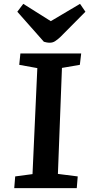

<svg xmlns="http://www.w3.org/2000/svg" viewBox="-20 -978 464 998"><path d="M174 -624 80 -641 86 -700H402L395 -641L302 -625L281 -74L384 -61L379 0H54L59 -61L149 -73ZM70 -917 101 -958 244 -868 396 -958 424 -917 294 -786Q279 -772 266.5 -764Q254 -756 239 -756Q230 -756 222.5 -757.5Q215 -759 208 -761Z"/></svg>

Font: Literata 7pt SemiBold
Style: Italic
Weight: 600
Italic angle: -2°
Designer: Latin by Veronika Burian and Jose Scaglione. Greek by Irene Vlachou. Cyrillic by Vera Evstafieva
Foundry: TypeTogether
Version: Version 3.002